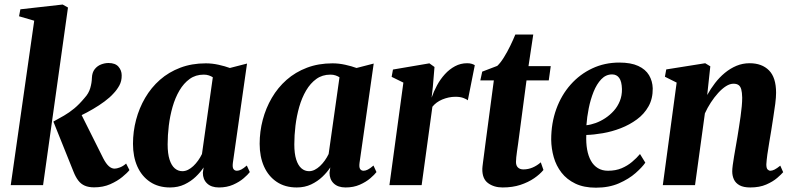

<svg xmlns="http://www.w3.org/2000/svg" viewBox="-20 -836 3581 867"><path d="M28.5 0 134.5 -742.5 66 -762.5 72 -794 263 -815.5 287 -802 174.5 0ZM405 10Q380.5 10 363 2.5Q345.5 -5 333.5 -20.8Q321.5 -36.5 312 -60.5L221 -287Q246.5 -301 269.5 -314.2Q292.5 -327.5 315.2 -346.2Q338 -365 362 -394Q380.5 -414 387.5 -438Q394.5 -462 395 -484.5Q396 -509 407.8 -523.8Q419.5 -538.5 436.5 -545Q453.5 -551.5 470 -551.5Q500.5 -551.5 515 -534.8Q529.5 -518 529.5 -496Q530 -470 518.8 -449.8Q507.5 -429.5 492.5 -414Q476.5 -396 452.2 -378Q428 -360 400.2 -343.8Q372.5 -327.5 344.8 -314.2Q317 -301 293.5 -291.5L336 -341.5L446.5 -120.5Q459 -96.5 471.5 -85.5Q484 -74.5 497.5 -74.5Q507 -74.5 521.5 -80Q536 -85.5 549.5 -97.5L564.5 -68Q554.5 -55 532.2 -36.8Q510 -18.5 477.8 -4.2Q445.5 10 405 10Z M1031.5 -100.5Q1029 -80.5 1034.2 -72.8Q1039.5 -65 1050 -65Q1058.5 -65 1069 -70.2Q1079.5 -75.5 1094.5 -88.5L1108 -59Q1099.5 -47.5 1080.2 -31Q1061 -14.5 1032.8 -2Q1004.5 10.5 968.5 10.5Q934 10.5 915 -7.8Q896 -26 896 -56L899.5 -80Q885.5 -58.5 863.8 -37.8Q842 -17 813 -3.2Q784 10.5 748 10.5Q695 10.5 657.5 -14.8Q620 -40 600.2 -84.2Q580.5 -128.5 580.5 -186.5Q580.5 -242 594.5 -295Q608.5 -348 635.5 -394.2Q662.5 -440.5 702.2 -475.5Q742 -510.5 794 -530.2Q846 -550 909.5 -550Q938 -550 967.2 -543.5Q996.5 -537 1018 -529L1095.5 -549ZM941 -487Q933.5 -492 923.2 -495.5Q913 -499 900 -499Q863.5 -499 836.5 -479.5Q809.5 -460 790.2 -427.2Q771 -394.5 759.2 -353.2Q747.5 -312 742.2 -268.5Q737 -225 737 -184Q737 -142.5 745.5 -115.8Q754 -89 769 -76Q784 -63 803.5 -63Q816.5 -63 829 -69.2Q841.5 -75.5 853 -86.2Q864.5 -97 874.5 -111Q884.5 -125 892 -140.5Z M1603.5 -100.5Q1601 -80.5 1606.2 -72.8Q1611.5 -65 1622 -65Q1630.5 -65 1641 -70.2Q1651.5 -75.5 1666.5 -88.5L1680 -59Q1671.5 -47.5 1652.2 -31Q1633 -14.5 1604.8 -2Q1576.5 10.5 1540.5 10.5Q1506 10.5 1487 -7.8Q1468 -26 1468 -56L1471.5 -80Q1457.5 -58.5 1435.8 -37.8Q1414 -17 1385 -3.2Q1356 10.5 1320 10.5Q1267 10.5 1229.5 -14.8Q1192 -40 1172.2 -84.2Q1152.5 -128.5 1152.5 -186.5Q1152.5 -242 1166.5 -295Q1180.5 -348 1207.5 -394.2Q1234.5 -440.5 1274.2 -475.5Q1314 -510.5 1366 -530.2Q1418 -550 1481.5 -550Q1510 -550 1539.2 -543.5Q1568.5 -537 1590 -529L1667.5 -549ZM1513 -487Q1505.5 -492 1495.2 -495.5Q1485 -499 1472 -499Q1435.5 -499 1408.5 -479.5Q1381.5 -460 1362.2 -427.2Q1343 -394.5 1331.2 -353.2Q1319.5 -312 1314.2 -268.5Q1309 -225 1309 -184Q1309 -142.5 1317.5 -115.8Q1326 -89 1341 -76Q1356 -63 1375.5 -63Q1388.5 -63 1401 -69.2Q1413.5 -75.5 1425 -86.2Q1436.5 -97 1446.5 -111Q1456.5 -125 1464 -140.5Z M1738.5 0 1801.5 -463 1748.5 -489 1754.5 -522 1919 -550 1942 -533.5 1934.5 -443.5 1929 -395Q1938.5 -423 1953.5 -450.8Q1968.5 -478.5 1989 -501Q2009.5 -523.5 2034.8 -537Q2060 -550.5 2089.5 -550.5Q2102.5 -550.5 2111.2 -547.5Q2120 -544.5 2124 -541.5L2092.5 -383Q2089 -387 2074 -393Q2059 -399 2037 -399Q2021 -399 2006 -395.8Q1991 -392.5 1977.2 -386.8Q1963.5 -381 1952.2 -372.8Q1941 -364.5 1932.5 -354L1884 0Z M2319.5 -186.5Q2316.5 -167 2314.5 -152Q2312.5 -137 2311.2 -125.2Q2310 -113.5 2310 -104.5Q2310 -88 2319 -79.5Q2328 -71 2343.5 -71Q2365 -71 2385 -79.5Q2405 -88 2422 -103L2434 -68.5Q2418 -49 2391.8 -31Q2365.5 -13 2330 -1.2Q2294.5 10.5 2249.5 10.5Q2210.5 10.5 2183.8 -9.2Q2157 -29 2158 -74Q2158 -77.5 2158.8 -84.5Q2159.5 -91.5 2161.2 -104Q2163 -116.5 2165.5 -136.5Q2168 -156.5 2172 -187L2210 -473H2149L2157.5 -512.5L2225.5 -538.5Q2240 -552 2255.2 -576.5Q2270.5 -601 2284 -628.8Q2297.5 -656.5 2307 -680H2388L2366.5 -537.5H2467L2458 -473H2357.5Z M2894 -101.5Q2880 -81 2850 -54.5Q2820 -28 2775 -8.2Q2730 11.5 2671 11.5Q2616.5 11.5 2578 -7Q2539.5 -25.5 2515.5 -56.5Q2491.5 -87.5 2480.5 -126.2Q2469.5 -165 2469 -205.5Q2469 -280 2492 -343.5Q2515 -407 2556.8 -454Q2598.5 -501 2654.5 -527.2Q2710.5 -553.5 2776.5 -553.5Q2829 -553.5 2862 -538.2Q2895 -523 2910.8 -496.5Q2926.5 -470 2927.5 -437Q2928 -390.5 2908.5 -355.8Q2889 -321 2856 -296.8Q2823 -272.5 2783 -257Q2743 -241.5 2702.2 -234.5Q2661.5 -227.5 2627.5 -226.5Q2626 -190.5 2631.2 -161Q2636.5 -131.5 2648.5 -110Q2660.5 -88.5 2679.8 -76.8Q2699 -65 2725.5 -65Q2760 -65 2786.8 -76.2Q2813.5 -87.5 2834.2 -105Q2855 -122.5 2870 -140.5ZM2744 -500Q2716 -500 2695.2 -478.2Q2674.5 -456.5 2660.5 -421.8Q2646.5 -387 2638.5 -347Q2630.5 -307 2628 -270.5Q2647.5 -272.5 2669.8 -280.5Q2692 -288.5 2713.2 -302.5Q2734.5 -316.5 2751.8 -335.8Q2769 -355 2779 -379.8Q2789 -404.5 2788.5 -434Q2787.5 -468.5 2776 -484.2Q2764.5 -500 2744 -500Z M3173.5 -407Q3189 -435 3208.8 -460.8Q3228.5 -486.5 3253 -506.8Q3277.5 -527 3305.5 -538.8Q3333.5 -550.5 3365 -550.5Q3420.5 -550.5 3452.5 -518.2Q3484.5 -486 3484.5 -417Q3484.5 -397 3480.8 -367.5Q3477 -338 3471.8 -305.8Q3466.5 -273.5 3462.5 -246Q3458.5 -220.5 3453.5 -192.2Q3448.5 -164 3445 -138Q3441.5 -112 3440.5 -94Q3440.5 -76.5 3446.2 -70.8Q3452 -65 3458.5 -65Q3467 -65 3477.5 -70.2Q3488 -75.5 3503.5 -88L3516.5 -58.5Q3509 -49.5 3489.8 -32.8Q3470.5 -16 3440.2 -2.8Q3410 10.5 3368 10.5Q3337.5 10.5 3319.8 0.8Q3302 -9 3294.2 -25.5Q3286.5 -42 3286.5 -62Q3286.5 -73 3288.8 -90.5Q3291 -108 3294.8 -129.8Q3298.5 -151.5 3302.5 -174.5Q3306.5 -197.5 3310 -218Q3313.5 -240 3317.2 -263.5Q3321 -287 3324.2 -310.5Q3327.5 -334 3329.5 -355.8Q3331.5 -377.5 3331.5 -395Q3331 -419 3327.2 -432.5Q3323.5 -446 3315 -452Q3306.5 -458 3292 -458Q3276 -458 3258.2 -446.8Q3240.5 -435.5 3223 -416.2Q3205.5 -397 3190 -373.2Q3174.5 -349.5 3163 -324L3118.5 0H2973L3035.5 -463L2982.5 -489.5L2988.5 -522.5L3164.5 -550.5L3187.5 -536.5Z"/></svg>

Font: Merriweather 60pt ExtraBold
Style: Italic
Weight: 800
Italic angle: -7.8°
Version: Version 2.101